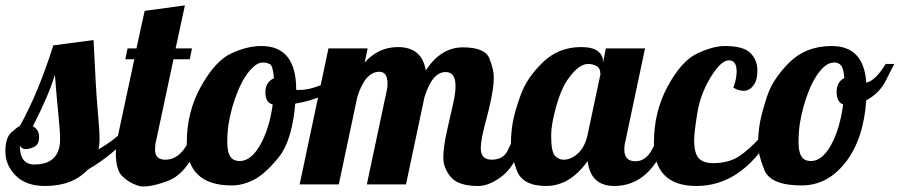

<svg xmlns="http://www.w3.org/2000/svg" viewBox="-52 -678 3309 706"><path d="M73.7 -73.2Q168.9 -73.2 168.9 -166Q168.9 -196.3 162.6 -258.5Q156.2 -320.8 149.9 -402.8Q125.5 -323.2 68.8 -213.9Q91.8 -201.2 91.8 -174.3Q91.8 -147.5 75 -138.7Q58.1 -129.9 42.5 -129.9Q26.9 -129.9 21 -143.1Q21 -73.2 73.7 -73.2ZM113.8 5.9Q43.5 5.9 5.6 -32.5Q-32.2 -70.8 -32.2 -121.1Q-32.2 -171.4 -10.7 -190.7Q10.7 -210 21 -214.8Q88.9 -336.4 144 -511.2L292 -530.8Q300.3 -350.6 307.1 -274.4Q314 -198.2 314 -170.4Q314 -142.6 310.1 -128.9Q354 -154.3 381.8 -179.2H423.8Q361.8 -107.4 271 -54.2Q214.4 5.9 113.8 5.9Z M518.1 -127Q518.6 -90.8 555.7 -90.8Q587.9 -90.8 612.3 -115.2Q636.7 -139.6 648.9 -179.2H690.9Q642.6 -41.5 564.9 -12.7Q487.3 16.1 453.4 4.2Q419.4 -7.8 396.7 -31Q374 -54.2 374 -113.8Q374 -141.1 381.8 -179.2L441.9 -460H408.7L417 -500H449.7L480 -638.2L627.9 -658.2L593.8 -500H653.8L646 -460H585.9L522 -160.2Q518.1 -147 518.1 -127Z M955.1 -390.1Q952.1 -437 939.7 -442.6Q927.2 -448.2 913.1 -448.2Q898.9 -448.2 882.3 -434.3Q865.7 -420.4 850.8 -397.5Q835.9 -374.5 823.5 -345Q811 -315.4 802.2 -284.2Q793.5 -252.9 788.6 -222.4Q783.7 -191.9 783.7 -155.3Q783.7 -118.7 794.7 -102.3Q805.7 -85.9 829.6 -85.9Q871.6 -85.9 905.3 -146Q939 -206.1 950.7 -293.9Q923.8 -300.8 923.8 -338.4Q923.8 -376 955.1 -390.1ZM800.3 3.9Q634.3 3.9 634.8 -153.8Q634.8 -267.1 687.5 -361.1Q740.2 -455.1 798.8 -481.9Q857.4 -508.8 908.7 -508.8Q1037.1 -508.8 1037.1 -349.1V-348.1Q1039.6 -347.2 1040 -347.2H1047.9Q1116.2 -347.2 1202.1 -407.2L1210.9 -379.9Q1150.4 -316.4 1033.7 -296.9Q1022 -160.2 972.4 -99.1Q922.9 -38.1 881.6 -17.1Q840.3 3.9 800.3 3.9Z M1715.8 -132.8Q1715.8 -90.8 1755.9 -90.8Q1798.3 -90.8 1815.2 -125.2Q1832 -159.7 1839.8 -179.2H1881.8Q1844.2 -69.3 1796.1 -31.7Q1748 5.9 1705.6 5.9Q1634.3 5.9 1606.2 -26.6Q1578.1 -59.1 1578.1 -99.1Q1578.1 -139.2 1593.5 -205.3Q1608.9 -271.5 1616 -304.7Q1623 -337.9 1623 -361.8Q1623 -413.1 1586.9 -413.1Q1537.1 -413.1 1508.8 -320.8L1440.9 0H1296.9L1370.1 -345.2Q1373 -356.9 1373 -370.1Q1373 -414.1 1342.8 -414.1Q1290.5 -414.1 1261.7 -320.8L1193.8 0H1049.8L1155.8 -500H1299.8L1289.1 -448.2Q1339.4 -504.9 1411.1 -504.9Q1499.5 -504.9 1513.7 -418.9Q1568.8 -503.9 1650.4 -503.9Q1731.9 -503.9 1747.8 -462.4Q1763.7 -420.9 1763.7 -396Q1763.7 -371.1 1760 -347.9Q1756.3 -324.7 1751.2 -300.5Q1746.1 -276.4 1731 -219.2Q1715.8 -162.1 1715.8 -132.8Z M1974.6 -180.2Q1974.6 -119.6 1988.8 -105.2Q2002.9 -90.8 2019.5 -90.8Q2048.8 -90.8 2073.7 -114.5Q2098.6 -138.2 2107.9 -179.2L2155.8 -404.8Q2155.8 -427.7 2141.4 -435.3Q2127 -442.9 2110.4 -442.9Q2093.8 -442.9 2075 -429.2Q2056.2 -415.5 2033.4 -382.6Q2010.7 -349.6 1992.7 -284.9Q1974.6 -220.2 1974.6 -180.2ZM2084 -504.9Q2126.5 -504.9 2145.8 -490.2Q2165 -475.6 2165 -454.1V-446.8L2175.8 -500H2319.8L2248 -160.2Q2243.7 -145 2243.7 -127.9Q2243.7 -85 2284.7 -85Q2339.4 -85 2365.7 -179.2H2407.7Q2343.3 5.9 2207 5.9Q2119.6 5.9 2108.9 -85.9Q2043.5 5.9 1956.1 5.9Q1869.1 5.9 1847.9 -52.2Q1826.7 -110.4 1826.7 -149.4Q1826.7 -188.5 1833.5 -227.8Q1840.3 -267.1 1863 -329.8Q1885.7 -392.6 1943.8 -448.7Q2002 -504.9 2084 -504.9Z M2352.5 -152.8Q2352.5 -267.6 2403.6 -361.3Q2454.6 -455.1 2512.7 -481.9Q2570.8 -508.8 2612.8 -508.8Q2682.1 -508.8 2707.5 -482.9Q2732.9 -457 2732.9 -419.4Q2732.9 -381.8 2718 -363Q2703.1 -344.2 2682.6 -344.2Q2662.6 -344.2 2644.5 -356Q2656.7 -388.2 2656.7 -415Q2656.7 -456.1 2627.9 -456.1Q2599.1 -456.1 2561 -393.8Q2522.9 -331.5 2511.7 -260.5Q2500.5 -189.5 2500.5 -163.1Q2500.5 -113.3 2517.8 -95.7Q2535.2 -78.1 2568.8 -78.1Q2627 -78.1 2664.8 -102.8Q2702.6 -127.4 2749.5 -179.2H2783.7Q2673.3 5.9 2508.8 5.9Q2352.5 5.9 2352.5 -152.8Z M3052.7 -391.1Q3050.3 -423.3 3041.7 -435.8Q3033.2 -448.2 3015.1 -448.2Q2997.1 -448.2 2980.5 -434.3Q2963.9 -420.4 2949.2 -397.5Q2934.6 -374.5 2922.6 -345Q2910.6 -315.4 2902.1 -284.2Q2893.6 -252.9 2888.9 -222.4Q2884.3 -191.9 2884.3 -155.3Q2884.3 -118.7 2895.3 -102.3Q2906.2 -85.9 2930.2 -85.9Q2971.7 -85.9 3004.2 -145.5Q3036.6 -205.1 3048.3 -293.9Q3024.4 -302.7 3024.4 -339.8Q3024.4 -377 3052.7 -391.1ZM3006.3 -508.8Q3124.5 -508.8 3133.3 -374Q3168 -381.8 3204.6 -442.9H3236.3Q3228 -426.8 3204.8 -380.9Q3181.6 -335 3133.3 -309.1Q3123.5 -166.5 3057.4 -81.3Q2991.2 3.9 2895.5 3.9Q2781.2 3.9 2758.3 -53.5Q2735.4 -110.8 2735.4 -147Q2735.4 -183.1 2741.2 -220.5Q2747.1 -257.8 2768.3 -323Q2789.6 -388.2 2850.6 -448.5Q2911.6 -508.8 3006.3 -508.8Z"/></svg>

Font: Lobster-Regular
Style: Regular
Weight: 400
Designer: Pablo Impallari
Foundry: Pablo Impallari
Version: Version 1.007; ttfautohint (v1.1) -l 8 -r 50 -G 50 -x 14 -D 